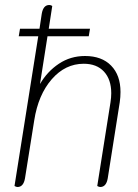

<svg xmlns="http://www.w3.org/2000/svg" viewBox="-20 -744 550 768"><path d="M462 -376Q462 -356 459 -335L411 -31Q405 4 381 4Q376 4 369 0L422 -335Q425 -355 425 -371Q425 -426 396 -457.5Q367 -489 315 -489Q241 -489 187 -427Q133 -365 117 -263L80 -31Q74 4 50 4Q45 4 38 0L133 -599H55L60 -629H138L147 -689Q153 -724 177 -724Q184 -724 189 -720L175 -629H340L335 -599H170L140 -408Q169 -458 215.5 -489Q262 -520 320 -520Q387 -520 424.5 -481.5Q462 -443 462 -376Z"/></svg>

Font: Thasadith
Style: Italic
Weight: 400
Italic angle: -9°
Designer: Cadson Demak Co.,Ltd.
Foundry: Cadson Demak Co.,Ltd.
Version: Version 1.000; ttfautohint (v1.6)